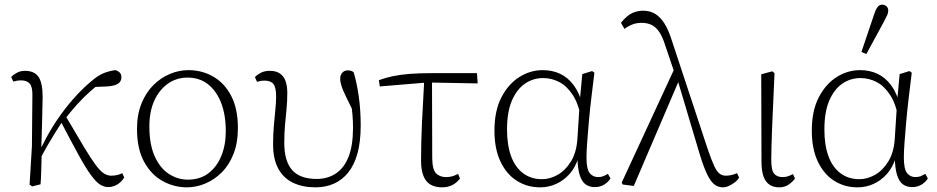

<svg xmlns="http://www.w3.org/2000/svg" viewBox="-20 -791 4023 824"><path d="M118 9 107 1 117 -164 119 -380Q120 -417 108 -431.5Q96 -446 71 -446Q61 -446 52.5 -444.5Q44 -443 37 -441L28 -461Q38 -471 53 -479Q68 -487 87 -487Q127 -487 145 -461.5Q163 -436 163 -374Q162 -321 160.5 -262.5Q159 -204 157 -147L159 -145Q159 -120 158 -95Q157 -70 156.5 -46.5Q156 -23 154 0ZM148 -101 135 -138H146L164 -171Q191 -226 224.5 -275.5Q258 -325 295 -367Q332 -409 369 -440Q402 -469 428.5 -478.5Q455 -488 476 -490Q486 -487 493.5 -480Q501 -473 501 -459Q501 -441 486 -431.5Q471 -422 440 -420L367 -417L428 -448Q398 -426 368.5 -400Q339 -374 311 -343Q283 -312 254 -274L247 -269Q229 -241 214 -217Q199 -193 183.5 -166Q168 -139 148 -101ZM445 12Q427 12 409.5 1Q392 -10 370 -40Q348 -70 317 -126.5Q286 -183 239 -273L260 -296Q308 -214 339 -162.5Q370 -111 390 -84Q410 -57 425.5 -47Q441 -37 457 -37Q471 -37 483.5 -40Q496 -43 505 -48L513 -29Q506 -17 495 -7.5Q484 2 471 7Q458 12 445 12Z M782 13Q727 13 678 -14Q629 -41 598.5 -96.5Q568 -152 568 -238Q568 -300 587.5 -347.5Q607 -395 639 -426.5Q671 -458 710 -474Q749 -490 788 -490Q848 -490 896.5 -461.5Q945 -433 973 -378Q1001 -323 1001 -242Q1001 -178 982 -130Q963 -82 931 -50.5Q899 -19 860.5 -3Q822 13 782 13ZM786 -20Q838 -20 874 -47Q910 -74 929.5 -121Q949 -168 949 -228Q949 -298 929 -349.5Q909 -401 872.5 -429.5Q836 -458 785 -458Q737 -458 700 -431.5Q663 -405 642 -358.5Q621 -312 621 -249Q621 -171 644 -120Q667 -69 705 -44.5Q743 -20 786 -20Z M1334 13Q1280 13 1239 -6Q1198 -25 1175 -66Q1152 -107 1152 -172Q1152 -211 1155 -248Q1158 -285 1161.5 -317.5Q1165 -350 1165 -376Q1165 -416 1153.5 -430.5Q1142 -445 1115 -445Q1106 -445 1097.5 -443.5Q1089 -442 1083 -440L1074 -460Q1083 -470 1099 -478.5Q1115 -487 1138 -487Q1165 -487 1181.5 -475.5Q1198 -464 1205.5 -443Q1213 -422 1213 -392Q1213 -355 1209.5 -321Q1206 -287 1203 -252.5Q1200 -218 1200 -178Q1200 -99 1234 -61Q1268 -23 1339 -23Q1386 -23 1421.5 -46.5Q1457 -70 1476 -118.5Q1495 -167 1495 -242Q1495 -269 1493 -294.5Q1491 -320 1487 -353L1502 -350L1506 -292Q1482 -342 1467 -372Q1452 -402 1446 -420.5Q1440 -439 1440 -453Q1440 -469 1449 -479Q1458 -489 1472 -489Q1480 -489 1487 -487Q1494 -485 1498 -480Q1511 -437 1519.5 -378.5Q1528 -320 1528 -253Q1528 -182 1514 -132Q1500 -82 1474 -50Q1448 -18 1412.5 -2.5Q1377 13 1334 13Z M1610 -420 1606 -447Q1636 -458 1668 -464.5Q1700 -471 1739.5 -474Q1779 -477 1828 -477H2027L2030 -433L1814 -437ZM1877 13Q1848 13 1828 1.5Q1808 -10 1797.5 -35.5Q1787 -61 1787 -102Q1787 -139 1788 -180Q1789 -221 1791 -266Q1793 -311 1796 -358.5Q1799 -406 1801 -456H1834L1835 -110Q1836 -62 1852 -46.5Q1868 -31 1894 -31Q1911 -31 1923 -35Q1935 -39 1946 -45L1954 -25Q1943 -9 1923.5 2Q1904 13 1877 13Z M2298 13Q2242 13 2197.5 -15.5Q2153 -44 2127.5 -98.5Q2102 -153 2102 -230Q2102 -316 2132 -373.5Q2162 -431 2209 -460.5Q2256 -490 2309 -490Q2351 -490 2384.5 -474Q2418 -458 2442.5 -425Q2467 -392 2481 -338H2493L2475 -277Q2464 -343 2439 -382Q2414 -421 2381 -438.5Q2348 -456 2311 -456Q2268 -456 2233 -432Q2198 -408 2177 -359.5Q2156 -311 2156 -235Q2156 -168 2173.5 -120.5Q2191 -73 2225 -47.5Q2259 -22 2306 -22Q2340 -22 2373 -40.5Q2406 -59 2430 -97.5Q2454 -136 2458 -195L2469 -366L2479 -473L2521 -486L2531 -479Q2525 -430 2518.5 -376.5Q2512 -323 2507.5 -272.5Q2503 -222 2500 -180.5Q2497 -139 2497 -115Q2497 -66 2510.5 -48.5Q2524 -31 2547 -31Q2560 -31 2569.5 -35Q2579 -39 2589 -45L2600 -25Q2590 -9 2572.5 1.5Q2555 12 2533 12Q2510 12 2493.5 0.5Q2477 -11 2468 -39.5Q2459 -68 2458 -117H2463Q2450 -73 2424.5 -44.5Q2399 -16 2366.5 -1.5Q2334 13 2298 13Z M2653 1 2648 -7 2877 -502 2897 -453 2700 7ZM3082 13Q3064 13 3048 2Q3032 -9 3016.5 -39.5Q3001 -70 2983 -129L2887 -451L2883 -454L2836 -593Q2824 -632 2809.5 -653.5Q2795 -675 2776.5 -684Q2758 -693 2733 -693Q2712 -693 2694 -686Q2676 -679 2660 -667L2645 -693Q2658 -710 2673 -722Q2688 -734 2705 -739.5Q2722 -745 2741 -745Q2769 -745 2791 -732Q2813 -719 2831 -691Q2849 -663 2863 -618L3019 -146Q3034 -103 3045 -79Q3056 -55 3068 -46Q3080 -37 3095 -37Q3105 -37 3118 -39.5Q3131 -42 3143 -48L3152 -29Q3145 -17 3133 -8Q3121 1 3108 7Q3095 13 3082 13Z M3324 13Q3300 13 3283 2Q3266 -9 3257 -33Q3248 -57 3248 -99L3247 -472L3294 -485L3304 -477Q3301 -400 3298 -342Q3295 -284 3293.5 -240.5Q3292 -197 3291 -164.5Q3290 -132 3290 -105Q3290 -60 3302.5 -45.5Q3315 -31 3338 -31Q3353 -31 3363.5 -35Q3374 -39 3383 -44L3392 -25Q3382 -11 3365 1Q3348 13 3324 13Z M3660 13Q3604 13 3559.5 -15.5Q3515 -44 3489.5 -98.5Q3464 -153 3464 -230Q3464 -316 3494 -373.5Q3524 -431 3571 -460.5Q3618 -490 3671 -490Q3713 -490 3746.5 -474Q3780 -458 3804.5 -425Q3829 -392 3843 -338H3855L3837 -277Q3826 -343 3801 -382Q3776 -421 3743 -438.5Q3710 -456 3673 -456Q3630 -456 3595 -432Q3560 -408 3539 -359.5Q3518 -311 3518 -235Q3518 -168 3535.5 -120.5Q3553 -73 3587 -47.5Q3621 -22 3668 -22Q3702 -22 3735 -40.5Q3768 -59 3792 -97.5Q3816 -136 3820 -195L3831 -366L3841 -473L3883 -486L3893 -479Q3887 -430 3880.5 -376.5Q3874 -323 3869.5 -272.5Q3865 -222 3862 -180.5Q3859 -139 3859 -115Q3859 -66 3872.5 -48.5Q3886 -31 3909 -31Q3922 -31 3931.5 -35Q3941 -39 3951 -45L3962 -25Q3952 -9 3934.5 1.5Q3917 12 3895 12Q3872 12 3855.5 0.5Q3839 -11 3830 -39.5Q3821 -68 3820 -117H3825Q3812 -73 3786.5 -44.5Q3761 -16 3728.5 -1.5Q3696 13 3660 13ZM3677 -568 3731 -728Q3738 -750 3746 -760.5Q3754 -771 3766 -771Q3777 -771 3784.5 -764Q3792 -757 3792 -746Q3792 -736 3788 -727Q3784 -718 3774 -699L3698 -559Z"/></svg>

Font: Source Serif 4 18pt Light
Style: Regular
Weight: 300
Designer: Frank Grießhammer
Foundry: Adobe Systems Incorporated
Version: Version 4.004;hotconv 1.0.116;makeotfexe 2.5.65601